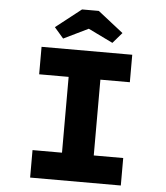

<svg xmlns="http://www.w3.org/2000/svg" viewBox="-60 -970 886 1024"><g transform="rotate(5 383.0 -458.5)"><path d="M139.7 0V-147.1H297.5V-552.9H139.7V-700H625.2V-552.9H467.5V-147.1H625.2V0ZM250.4 -753.9 201.4 -810.7 337.4 -917.4H427.1L563.1 -810.7L514.1 -753.9L367.5 -825.2H397Z"/></g></svg>

Font: Lexend Giga
Style: Regular
Weight: 400
Designer: Bonnie Shaver-Troup, Thomas Jockin
Foundry: Lexend
Version: Version 1.007